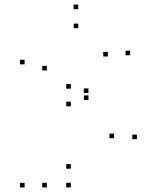

<svg xmlns="http://www.w3.org/2000/svg" viewBox="-20 -807 660 837"><path d="M320.8 -767V-787H300.8V-767ZM87.3 -526.5V-546.5H67.3V-526.5ZM87.3 10V-10H67.3V10ZM184.2 10V-10H164.2V10ZM184.2 -499.8V-519.8H164.2V-499.8ZM321.3 -684V-704H301.3V-684ZM450.2 -560.8V-580.8H430.2V-560.8ZM288.7 -420.5V-440.5H268.7V-420.5ZM288.7 -343.7V-363.7H268.7V-343.7ZM477.2 -204.5V-224.5H457.2V-204.5ZM288.7 -71.7V-91.7H268.7V-71.7ZM288.7 10V-10H268.7V10ZM576.8 -200.3V-220.3H556.8V-200.3ZM365.5 -401.5V-421.5H345.5V-401.5ZM365.7 -371V-391H345.7V-371ZM547.3 -566V-586H527.3V-566Z"/></svg>

Font: Monaspace Neon Dots Var
Style: Regular
Weight: 400
Designer: Riley Cran and the Lettermatic Team
Version: Version 1.100 (Monaspace Neon Dots)